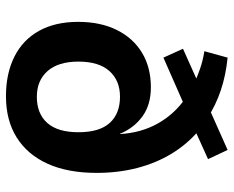

<svg xmlns="http://www.w3.org/2000/svg" viewBox="-88 -666 765 628"><g transform="rotate(90 294.0 -352.5)"><path d="M295 10Q221 10 166 -17.5Q111 -45 81.5 -98Q52 -151 52 -226Q52 -299 78.5 -352.5Q105 -406 153 -435Q201 -464 266 -464Q323 -464 361 -436.5Q399 -409 418 -363H419Q415 -432 384.5 -486.5Q354 -541 302 -577L326 -574L169 -505L140 -569L256 -621L254 -605Q234 -615 206.5 -624.5Q179 -634 148 -639L169 -715Q228 -709 276.5 -692.5Q325 -676 365 -650L334 -654L471 -715L501 -651L406 -608V-622Q452 -583 483 -532Q514 -481 530 -419Q546 -357 546 -287Q546 -192 516 -126Q486 -60 430 -25Q374 10 295 10ZM297 -91Q352 -91 382.5 -125Q413 -159 413 -227Q413 -296 382.5 -329.5Q352 -363 297 -363Q244 -363 213 -328.5Q182 -294 182 -227Q182 -161 213 -126Q244 -91 297 -91Z"/></g></svg>

Font: Nunito Sans 7pt SemiCondensed
Style: Bold
Weight: 700
Width: 4
Designer: Vernon Adams
Foundry: Vernon Adams
Version: Version 3.101;gftools[0.9.27]